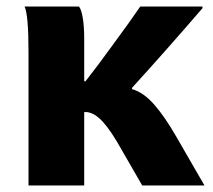

<svg xmlns="http://www.w3.org/2000/svg" viewBox="-20 -516 650 586"><path d="M518 -99 604 50H414L350 -61Q320 -115 295 -143Q270 -171 245 -174H237V50H67V-358Q67 -471 55 -496H221Q228 -488 232.5 -462Q237 -436 237 -398V-268H241Q278 -315 319.5 -372.5Q361 -430 373 -446L408 -496H598V-491Q486 -361 383 -248V-244Q418 -234 450.5 -197Q483 -160 518 -99Z"/></svg>

Font: Gmarket Sans TTF Bold
Style: Regular
Weight: 700
Designer: Creative Director : Sungho Lee; Art Director : Kiwoong Choi; Project Manager : Sori Yang, Jongwook Yoon; Font Designer :
Foundry: Sandoll Inc.
Version: Version 1.000;hotconv 1.0.109;makeotfexe 2.5.65596